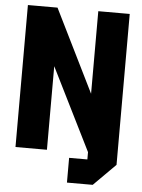

<svg xmlns="http://www.w3.org/2000/svg" viewBox="-58 -745 699 943"><g transform="rotate(5 292.0 -274.0)"><path d="M41 0V-700H187L388 -293V-700H543V44L435 152H308V30H398V-6L196 -412V0Z"/></g></svg>

Font: Tektur SemiCondensed
Style: Bold
Weight: 700
Width: 4
Designer: Adam Jagosz
Foundry: Adam Jagosz
Version: Version 1.005;gftools[0.9.30]